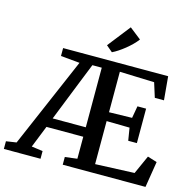

<svg xmlns="http://www.w3.org/2000/svg" viewBox="-174 -1128 1275 1265"><g transform="rotate(15 464.0 -495.0)"><path d="M-37.5 0V-52.5L32.5 -63L297 -677L167.5 -689V-743H884L898.5 -582.5H836L805 -681L569 -689V-413L725.5 -416.5L740 -499H799V-264H740L726 -350L569 -352.5V-59L835.5 -70L892.5 -197L957 -177L928.5 0H364V-52.5L447 -63V-213H196L136 -63L212.5 -52.5V0ZM221 -277.5H447V-684H383L329.5 -550.5ZM484.5 -800 442 -836 563 -990.5 642 -928.5Q628.5 -910 609 -890.8Q589.5 -871.5 567.8 -854Q546 -836.5 524.8 -822.5Q503.5 -808.5 485.5 -800Z"/></g></svg>

Font: Merriweather SemiBold
Style: Regular
Weight: 600
Version: Version 2.100